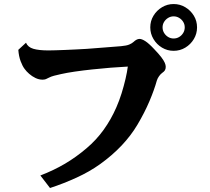

<svg xmlns="http://www.w3.org/2000/svg" viewBox="-20 -897 1040 952"><path d="M840.8 -877Q872.6 -877 898.9 -861.1Q925.3 -845.2 941.2 -819.1Q957 -793 957 -761.2Q957 -730 941.2 -703.4Q925.3 -676.8 898.9 -660.9Q872.6 -645 840.8 -645Q809.6 -645 783.2 -660.9Q756.8 -676.8 741 -703.4Q725.1 -730 725.1 -761.2Q725.1 -793 741 -819.1Q756.8 -845.2 783.2 -861.1Q809.6 -877 840.8 -877ZM840.8 -815.9Q826.2 -815.9 813.7 -808.3Q801.3 -800.8 793.7 -788.6Q786.1 -776.4 786.1 -761.2Q786.1 -746.1 793.7 -733.6Q801.3 -721.2 813.7 -713.6Q826.2 -706.1 840.8 -706.1Q856 -706.1 868.4 -713.6Q880.9 -721.2 888.4 -733.6Q896 -746.1 896 -761.2Q896 -776.4 888.4 -788.6Q880.9 -800.8 868.4 -808.3Q856 -815.9 840.8 -815.9ZM671.9 -704.1Q683.1 -704.1 700.7 -692.9Q718.3 -681.6 745.1 -652.8Q767.6 -629.4 779.8 -613.3Q792 -597.2 796.9 -585.9Q801.8 -574.7 801.8 -565.9Q801.8 -554.7 797.4 -548.1Q793 -541.5 786.1 -537.1Q776.4 -530.3 768.8 -519.5Q761.2 -508.8 757.8 -498Q744.6 -450.7 720.9 -395Q697.3 -339.4 662.1 -279.8Q597.2 -169.9 476.1 -83Q424.3 -45.9 359.9 -16.4Q295.4 13.2 228 35.2L180.2 -26.9Q247.1 -52.7 302.5 -85.4Q357.9 -118.2 408.2 -161.1Q457 -202.1 493.9 -253.4Q530.8 -304.7 557.1 -365.2Q571.3 -397.5 582.8 -434.1Q594.2 -470.7 602.3 -505.6Q610.4 -540.5 613.8 -566.9Q574.2 -564.9 528.6 -561.3Q482.9 -557.6 437.3 -552.7Q391.6 -547.9 351.3 -542Q311 -536.1 283.2 -529.8Q262.7 -525.4 248 -521.5Q233.4 -517.6 223.1 -512.2Q213.9 -507.3 207.3 -504.6Q200.7 -502 190.9 -502Q172.9 -502 155.8 -510.3Q138.7 -518.6 124.8 -530.8Q110.8 -543 102.1 -555.2Q91.3 -569.3 82.3 -593.5Q73.2 -617.7 70.8 -649.9L108.9 -685.1Q118.2 -663.1 145.5 -655Q172.9 -647 220.2 -647Q233.9 -647 255.6 -647.7Q277.3 -648.4 303.7 -649.4Q330.1 -650.4 357.9 -651.9Q385.7 -653.3 411.1 -654.8Q461.4 -658.2 505.1 -662.1Q548.8 -666 580.1 -668Q607.4 -670.4 621.1 -676.3Q634.8 -682.1 643.1 -689.9Q648.4 -695.3 656.2 -699.7Q664.1 -704.1 671.9 -704.1Z"/></svg>

Font: BIZ UDPMincho
Style: Bold
Weight: 700
Designer: TypeBank Co., Ltd.
Foundry: Morisawa Inc.
Version: Version 1.06